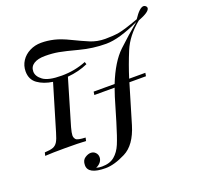

<svg xmlns="http://www.w3.org/2000/svg" viewBox="-139 -781 1160 1121"><g transform="rotate(-20 441.0 -220.5)"><path d="M282.7 -20 278.3 0Q232.4 -2.9 150.4 -2.9Q68.4 -2.9 24.4 0L29.3 -20Q64 -21.5 81.3 -28.1Q98.6 -34.7 109.1 -51.5Q119.6 -68.4 130.4 -106L215.3 -390.6Q159.2 -398.9 122.3 -425.3Q85.4 -451.7 85.4 -502Q85.4 -537.6 104.2 -566.7Q123 -595.7 155.8 -612.3Q188.5 -628.9 227.1 -628.9Q265.6 -628.9 305.7 -619.6Q345.7 -610.4 399.4 -584Q453.6 -557.6 496.1 -539.8Q538.6 -522 588.9 -522Q638.7 -522 674.8 -528.3Q710.9 -534.7 799.3 -566.9Q837.9 -625.5 862.3 -625.5Q869.1 -625.5 875.5 -620.1Q881.8 -614.7 881.8 -607.9Q881.8 -584 808.6 -556.2Q729 -491.7 696 -412.1Q663.1 -332.5 639.2 -255.9H739.7L736.3 -235.8H633.3L561.5 4.9Q527.8 116.7 457 152.3Q386.2 188 332.5 188Q223.6 188 223.6 130.9Q223.6 100.1 243.2 87.2Q262.7 74.2 279.8 74.2Q296.9 74.2 308.6 86.2Q320.3 98.1 320.3 115.2Q320.3 132.3 309.1 146Q297.9 159.7 280.3 167Q295.9 171.9 315.4 171.9Q364.3 171.9 393.3 147.7Q422.4 123.5 439.7 82Q457 40.5 482.4 -43.9L524.4 -185.1Q530.8 -205.6 541.5 -235.8H415.5L418.5 -255.9H548.8Q597.2 -377.4 659.9 -436.8Q722.7 -496.1 791.5 -553.2Q665 -493.2 583.5 -493.2Q502 -493.2 422.4 -514.2Q343.3 -535.2 305.4 -542Q267.6 -548.8 222.7 -548.8Q177.7 -548.8 152.6 -532.7Q127.4 -516.6 127.4 -486.3Q127.4 -456.1 160.6 -431.6Q193.8 -407.2 275.4 -407.2Q356.9 -407.2 428.7 -436L433.6 -420.9Q377.4 -395.5 307.1 -389.2L223.6 -106Q214.4 -72.3 214.4 -57.6Q214.4 -43 223.9 -32.5Q233.4 -22 282.7 -20Z"/></g></svg>

Font: PlayfairDisplaySC-Italic
Style: Italic
Weight: 400
Italic angle: -14°
Designer: Claus Eggers Sørensen
Foundry: Claus Eggers Sørensen
Version: Version 1.004;PS 001.004;hotconv 1.0.70;makeotf.lib2.5.58329